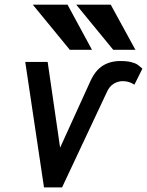

<svg xmlns="http://www.w3.org/2000/svg" viewBox="-20 -820 643 840"><path d="M188.5 -549 243 -174 375.5 -465Q397 -512 429.5 -532.5Q462 -553 506.5 -553Q536 -553 554.2 -548.2Q572.5 -543.5 581.5 -537.2Q590.5 -531 603 -519.5L568 -449.5Q558 -456.5 544.8 -460.8Q531.5 -465 517.5 -465Q495.5 -465 476.8 -453.2Q458 -441.5 447 -416L251.5 0H172.5L90.5 -549ZM123.5 -799.5H275.5L382.5 -602H285.5ZM313.5 -799.5H464.5L572.5 -602H475.5Z"/></svg>

Font: JuliaMono BoldItalic
Style: Regular
Weight: 700
Italic angle: -9°
Monospace: yes
Designer: cormullion
Foundry: corm
Version: Version 0.049; ttfautohint (v1.8.4)